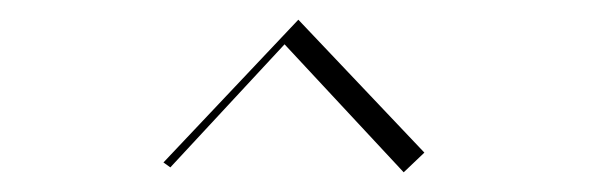

<svg xmlns="http://www.w3.org/2000/svg" viewBox="-20 -470 600 195"><path d="M411 -315 390 -295 269 -425 153 -300 146 -305 283 -450Z"/></svg>

Font: Italiana
Style: Regular
Weight: 400
Designer: Santiago Orozco
Foundry: Santiago Orozco
Version: Version 001.001